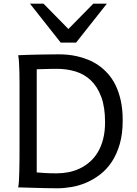

<svg xmlns="http://www.w3.org/2000/svg" viewBox="-20 -1011 741 1036"><path d="M85.4 -222.2V-558.1Q85.4 -592.3 84.7 -621.8Q84 -651.4 82.5 -674.8Q81.1 -698.2 78.1 -712.9Q88.4 -713.4 104.2 -714.1Q120.1 -714.8 139.4 -715.3Q158.7 -715.8 179.9 -716.3Q201.2 -716.8 222.4 -717Q243.7 -717.3 263.7 -717.5Q283.7 -717.8 300.3 -717.8Q319.8 -717.8 345 -715.6Q370.1 -713.4 397.7 -707Q425.3 -700.7 454.3 -689.2Q483.4 -677.7 510.5 -659.2Q537.6 -640.6 561.5 -614.3Q585.4 -587.9 603.3 -551.8Q621.1 -515.6 631.6 -468.5Q642.1 -421.4 642.1 -361.3Q642.1 -288.6 626 -233.2Q609.9 -177.7 582.8 -137.2Q555.7 -96.7 520 -69.3Q484.4 -42 445.3 -25.4Q406.2 -8.8 366.2 -2Q326.2 4.9 290.5 4.9Q278.8 4.9 263.4 4.6Q248 4.4 231 4.2Q213.9 3.9 195.8 3.4Q177.7 2.9 160.6 2.4Q120.6 1.5 78.1 0Q81.1 -14.6 82.3 -37.6Q83.5 -60.5 84.2 -89.4Q85 -118.2 85.2 -152.1Q85.4 -186 85.4 -222.2ZM178.2 -80.6Q195.3 -79.1 222.9 -77.4Q250.5 -75.7 285.6 -75.7Q318.4 -75.7 350.3 -82Q382.3 -88.4 411.4 -102.3Q440.4 -116.2 465.3 -138.2Q490.2 -160.2 508.3 -190.7Q526.4 -221.2 536.6 -261.2Q546.9 -301.3 546.9 -351.6Q546.9 -433.6 526.1 -488.8Q505.4 -543.9 470.2 -577.4Q435.1 -610.8 387.9 -625.2Q340.8 -639.6 288.1 -639.6Q275.9 -639.6 260.7 -639.4Q245.6 -639.2 230.2 -638.7Q214.8 -638.2 201.2 -637.9Q187.5 -637.7 178.2 -637.2ZM214.8 -991.2 349.1 -854.5 483.4 -991.2H556.6L390.6 -781.2H307.6L141.6 -991.2Z"/></svg>

Font: Andika New Basic
Style: Regular
Weight: 400
Designer: Victor Gaultney, Annie Olsen, Julie Remington, Don Collingsworth, Eric Hays
Foundry: SIL International
Version: Version 5.500